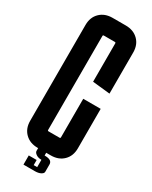

<svg xmlns="http://www.w3.org/2000/svg" viewBox="-210 -752 719 906"><g transform="rotate(30 150.0 -299.0)"><path d="M280 -304V-89Q280 -47 254 -21.5Q228 4 186 4H114Q72 4 46 -21.5Q20 -47 20 -89V-611Q20 -653 46 -678.5Q72 -704 114 -704H186Q228 -704 254 -678.5Q280 -653 280 -611V-387L185 -397V-606Q185 -611 180 -611H120Q115 -611 115 -606V-94Q115 -89 120 -89H180Q185 -89 185 -94V-304ZM161 -11V19H163Q202 19 202 44V84Q202 93 189.5 99.5Q177 106 158 106H96V56H139V84H158V44H157Q140 44 128.5 36Q117 28 117 19V-11Z"/></g></svg>

Font: Karantina
Style: Regular
Weight: 400
Designer: Rony Koch
Foundry: Rony Koch
Version: Version 1.000; ttfautohint (v1.8.3)